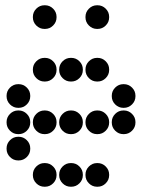

<svg xmlns="http://www.w3.org/2000/svg" viewBox="-20 -715 640 730"><path d="M149 -695Q131 -695 118 -682Q105 -669 105 -651V-649Q105 -631 118 -618Q131 -605 149 -605H151Q169 -605 182 -618Q195 -631 195 -649V-651Q195 -669 182 -682Q169 -695 151 -695ZM349 -695Q331 -695 318 -682Q305 -669 305 -651V-649Q305 -631 318 -618Q331 -605 349 -605H351Q369 -605 382 -618Q395 -631 395 -649V-651Q395 -669 382 -682Q369 -695 351 -695ZM149 -495Q131 -495 118 -482Q105 -469 105 -451V-449Q105 -431 118 -418Q131 -405 149 -405H151Q169 -405 182 -418Q195 -431 195 -449V-451Q195 -469 182 -482Q169 -495 151 -495ZM249 -495Q231 -495 218 -482Q205 -469 205 -451V-449Q205 -431 218 -418Q231 -405 249 -405H251Q269 -405 282 -418Q295 -431 295 -449V-451Q295 -469 282 -482Q269 -495 251 -495ZM349 -495Q331 -495 318 -482Q305 -469 305 -451V-449Q305 -431 318 -418Q331 -405 349 -405H351Q369 -405 382 -418Q395 -431 395 -449V-451Q395 -469 382 -482Q369 -495 351 -495ZM49 -395Q31 -395 18 -382Q5 -369 5 -351V-349Q5 -331 18 -318Q31 -305 49 -305H51Q69 -305 82 -318Q95 -331 95 -349V-351Q95 -369 82 -382Q69 -395 51 -395ZM449 -395Q431 -395 418 -382Q405 -369 405 -351V-349Q405 -331 418 -318Q431 -305 449 -305H451Q469 -305 482 -318Q495 -331 495 -349V-351Q495 -369 482 -382Q469 -395 451 -395ZM49 -295Q31 -295 18 -282Q5 -269 5 -251V-249Q5 -231 18 -218Q31 -205 49 -205H51Q69 -205 82 -218Q95 -231 95 -249V-251Q95 -269 82 -282Q69 -295 51 -295ZM149 -295Q131 -295 118 -282Q105 -269 105 -251V-249Q105 -231 118 -218Q131 -205 149 -205H151Q169 -205 182 -218Q195 -231 195 -249V-251Q195 -269 182 -282Q169 -295 151 -295ZM249 -295Q231 -295 218 -282Q205 -269 205 -251V-249Q205 -231 218 -218Q231 -205 249 -205H251Q269 -205 282 -218Q295 -231 295 -249V-251Q295 -269 282 -282Q269 -295 251 -295ZM349 -295Q331 -295 318 -282Q305 -269 305 -251V-249Q305 -231 318 -218Q331 -205 349 -205H351Q369 -205 382 -218Q395 -231 395 -249V-251Q395 -269 382 -282Q369 -295 351 -295ZM449 -295Q431 -295 418 -282Q405 -269 405 -251V-249Q405 -231 418 -218Q431 -205 449 -205H451Q469 -205 482 -218Q495 -231 495 -249V-251Q495 -269 482 -282Q469 -295 451 -295ZM49 -195Q31 -195 18 -182Q5 -169 5 -151V-149Q5 -131 18 -118Q31 -105 49 -105H51Q69 -105 82 -118Q95 -131 95 -149V-151Q95 -169 82 -182Q69 -195 51 -195ZM149 -95Q131 -95 118 -82Q105 -69 105 -51V-49Q105 -31 118 -18Q131 -5 149 -5H151Q169 -5 182 -18Q195 -31 195 -49V-51Q195 -69 182 -82Q169 -95 151 -95ZM249 -95Q231 -95 218 -82Q205 -69 205 -51V-49Q205 -31 218 -18Q231 -5 249 -5H251Q269 -5 282 -18Q295 -31 295 -49V-51Q295 -69 282 -82Q269 -95 251 -95ZM349 -95Q331 -95 318 -82Q305 -69 305 -51V-49Q305 -31 318 -18Q331 -5 349 -5H351Q369 -5 382 -18Q395 -31 395 -49V-51Q395 -69 382 -82Q369 -95 351 -95Z"/></svg>

Font: Doto Rounded Black
Style: Regular
Weight: 900
Monospace: yes
Version: Version 1.000